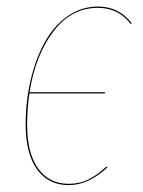

<svg xmlns="http://www.w3.org/2000/svg" viewBox="-20 -547 429 577"><path d="M274.4 -527.3Q337.4 -527.3 376 -477.1L372.6 -475.1Q335.9 -523.4 273.9 -523.4Q194.3 -523.4 140.4 -452.4Q86.4 -381.3 68.8 -270H295.4L294.9 -266.1H68.4Q61.5 -219.2 61.5 -172.4Q61.5 -86.9 94.5 -40.8Q127.4 5.4 186.5 5.4Q219.2 5.4 245.8 -7.8Q272.5 -21 299.8 -46.4L302.7 -43.9Q246.1 9.3 186.5 9.3Q125.5 9.3 91.3 -38.1Q57.1 -85.4 57.1 -172.4Q57.1 -242.2 72 -305.9Q86.9 -369.6 114 -419.2Q141.1 -468.8 182.6 -498Q224.1 -527.3 274.4 -527.3Z"/></svg>

Font: Fira Sans Compressed Four
Style: Italic
Weight: 100
Width: 3
Italic angle: -8°
Designer: Carrois Corporate & Edenspiekermann AG
Foundry: Carrois Corporate GbR & Edenspiekermann AG
Version: Version 4.203;PS 004.203;hotconv 1.0.88;makeotf.lib2.5.64775